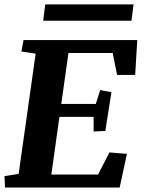

<svg xmlns="http://www.w3.org/2000/svg" viewBox="-21 -840 649 860"><path d="M245.1 -316.4 209 -58.1H418L469.2 -157.2L547.4 -150.9L515.1 0H1.5L-1 -51.3L62.5 -61L138.7 -599.6L74.7 -609.4L84.5 -660.6H593.8L584.5 -504.4H503.4L483.9 -602.5H285.6L253.4 -374.5H408.2L427.7 -436.5L478 -426.8L450.7 -253.4L398.4 -251V-316.4ZM181.6 -820.3H577.1L567.9 -747.1H172.4Z"/></svg>

Font: Noticia Text
Style: Bold Italic
Weight: 700
Italic angle: -8°
Designer: JM Sole
Foundry: JM Sole
Version: Version 1.003